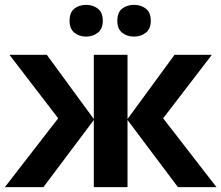

<svg xmlns="http://www.w3.org/2000/svg" viewBox="-20 -772 913 792"><path d="M854 -546 653 -284 873 0H714L506 -277V0H367V-277L159 0H0L220 -284L19 -546H173L367 -281V-546H506V-281L700 -546ZM267 -686Q267 -721 287 -736.5Q307 -752 335 -752Q363 -752 383.5 -736.5Q404 -721 404 -686Q404 -653 383.5 -637Q363 -621 335 -621Q307 -621 287 -637Q267 -653 267 -686ZM464 -686Q464 -721 484 -736.5Q504 -752 533 -752Q561 -752 581.5 -736.5Q602 -721 602 -686Q602 -653 581.5 -637Q561 -621 533 -621Q504 -621 484 -637Q464 -653 464 -686Z"/></svg>

Font: Noto Sans IKEA
Style: Bold
Weight: 600
Designer: Monotype Design Team
Foundry: Monotype Imaging Inc.
Version: Version 2.001